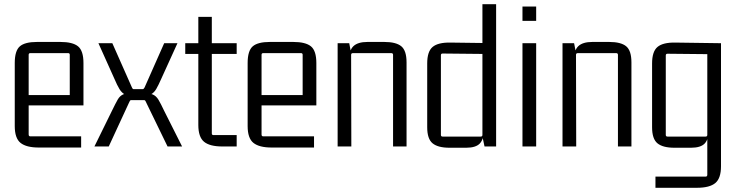

<svg xmlns="http://www.w3.org/2000/svg" viewBox="-20 -695 3486 911"><path d="M365 5H164Q105 5 77.5 -17Q50 -39 50 -97V-396Q50 -454 74 -475Q98 -496 156 -496H266Q325 -496 350.5 -475Q376 -454 376 -396V-195H107V-244H311V-435Q311 -443 303 -443H124Q116 -443 116 -435V-57Q116 -48 124 -48H365Z M496 0H428L511 -169Q528 -204 538.5 -222.5Q549 -241 566.5 -248Q584 -255 619 -255L620 -237Q590 -238 574 -246Q558 -254 547 -272Q536 -290 522 -323L447 -490H513L606 -280Q608 -276 609.5 -274Q611 -272 614 -272H657Q662 -272 666 -280L759 -490H822L746 -323Q732 -291 721.5 -273Q711 -255 695.5 -247Q680 -239 652 -237L651 -255Q687 -254 704 -247Q721 -240 732 -221.5Q743 -203 759 -169L844 0H775L672 -212Q669 -220 664 -220H603Q599 -220 597.5 -218Q596 -216 594 -212Z M1103 -490V-439H975L985 -449V-62Q985 -54 993 -54H1103V0H1035Q975 0 948 -22.5Q921 -45 921 -102V-449L931 -439H859V-490H931L921 -480V-615H985V-480L975 -490Z M1470 5H1269Q1210 5 1182.5 -17Q1155 -39 1155 -97V-396Q1155 -454 1179 -475Q1203 -496 1261 -496H1371Q1430 -496 1455.5 -475Q1481 -454 1481 -396V-195H1212V-244H1416V-435Q1416 -443 1408 -443H1229Q1221 -443 1221 -435V-57Q1221 -48 1229 -48H1470Z M1724 -496H1803Q1859 -496 1884 -475.5Q1909 -455 1909 -399V0H1845V-435Q1845 -443 1836 -443H1655Q1646 -443 1646 -435L1647 0H1582V-490H1637L1646 -443L1636 -409Q1636 -456 1657 -476Q1678 -496 1724 -496Z M2269 -675H2334V0H2279L2269 -47L2276 -81Q2276 -35 2257 -14.5Q2238 6 2192 6H2113Q2058 6 2032.5 -15Q2007 -36 2007 -91V-394Q2007 -451 2033 -472.5Q2059 -494 2117 -493L2269 -491ZM2269 -55V-448L2278 -439L2080 -441Q2072 -441 2072 -433V-55Q2072 -47 2080 -47H2261Q2269 -47 2269 -55Z M2524 0H2459V-490H2524ZM2524 -596H2459V-664H2524Z M2791 -496H2870Q2926 -496 2951 -475.5Q2976 -455 2976 -399V0H2912V-435Q2912 -443 2903 -443H2722Q2713 -443 2713 -435L2714 0H2649V-490H2704L2713 -443L2703 -409Q2703 -456 2724 -476Q2745 -496 2791 -496Z M3336 -55V-447L3345 -438L3147 -440Q3139 -440 3139 -432V-55Q3139 -47 3147 -47H3328Q3336 -47 3336 -55ZM3328 143Q3336 143 3336 134V-47L3343 -81Q3343 -35 3324 -14.5Q3305 6 3259 6H3180Q3125 6 3099.5 -15Q3074 -36 3074 -91V-394Q3074 -451 3100 -472.5Q3126 -494 3184 -493L3401 -490V94Q3401 151 3374 173.5Q3347 196 3287 196H3090V143Z"/></svg>

Font: Gemunu Libre ExtraLight Light
Style: Regular
Weight: 300
Version: Version 1.100